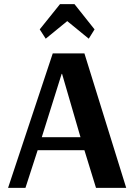

<svg xmlns="http://www.w3.org/2000/svg" viewBox="-20 -908 648 928"><path d="M340 -888 437 -766 409 -721 305 -806 201 -721 172 -766 270 -888ZM280 -551H278L182 -245H369ZM235 -650H388L590 0H444L388 -182H162L103 0H19Z"/></svg>

Font: ArsenalBold
Style: Bold
Weight: 700
Designer: Andrij Shevchenko
Foundry: Stairsfor.com
Version: Version 1.000